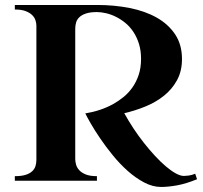

<svg xmlns="http://www.w3.org/2000/svg" viewBox="-20 -720 808 765"><path d="M765.1 -5.9Q720.7 12.2 685.1 18.6Q649.4 24.9 622.1 24.9Q587.9 24.9 554 6.8Q520 -11.2 488.5 -39.3Q457 -67.4 429.2 -101.6Q401.4 -135.7 379.2 -168.5Q356.9 -201.2 341.6 -228Q326.2 -254.9 319.8 -268.1Q381.8 -278.3 430.7 -305.2Q451.7 -316.9 471.7 -333Q491.7 -349.1 507.3 -371.1Q522.9 -393.1 532.5 -421.4Q542 -449.7 542 -485.8Q542 -518.6 533.7 -545.2Q525.4 -571.8 511.7 -592.5Q498 -613.3 480 -628.2Q461.9 -643.1 442.4 -652.8Q422.9 -662.6 403.1 -667.2Q383.3 -671.9 366.2 -671.9Q340.3 -671.9 323.5 -666.5Q306.6 -661.1 296.9 -652.1Q287.1 -643.1 283.4 -631.1Q279.8 -619.1 279.8 -606V-85.9Q279.8 -76.2 283 -64.5Q286.1 -52.7 295.2 -42.5Q304.2 -32.2 321.3 -25.1Q338.4 -18.1 366.2 -18.1V0H39.1V-18.1Q64.9 -18.1 81.5 -23.2Q98.1 -28.3 107.9 -37.4Q117.7 -46.4 121.3 -58.1Q125 -69.8 125 -83V-618.2Q125 -627.9 121.3 -639.2Q117.7 -650.4 108.2 -659.9Q98.6 -669.4 82 -675.8Q65.4 -682.1 39.1 -682.1V-700.2H366.2Q435.5 -700.2 497.1 -688Q558.6 -675.8 604.7 -649.7Q650.9 -623.5 678 -582.8Q705.1 -542 705.1 -484.9Q705.1 -436.5 685.3 -400.4Q665.5 -364.3 633.1 -338.4Q600.6 -312.5 559.3 -295.7Q518.1 -278.8 475.1 -269Q491.7 -238.8 511.7 -208.5Q531.7 -178.2 553.7 -150.4Q575.7 -122.6 597.9 -98.6Q620.1 -74.7 641.1 -56.9Q662.1 -39.1 680.4 -29.1Q698.7 -19 712.9 -19Q719.7 -19 731.7 -20.5Q743.7 -22 757.8 -27.8Z"/></svg>

Font: Uncial Antiqua
Style: Regular
Weight: 400
Version: Version 1.000